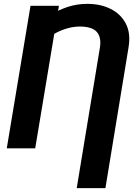

<svg xmlns="http://www.w3.org/2000/svg" viewBox="-20 -757 695 980"><path d="M518.1 203.1H371.6L490.2 -515.6Q498 -565.9 474.6 -593.5Q451.2 -621.1 387.7 -621.6Q329.6 -621.1 271 -591.8Q212.4 -562.5 154.8 -503.9L177.2 -634.8Q206.5 -661.1 244.6 -684.6Q282.7 -708 328.6 -722.7Q374.5 -737.3 425.8 -737.3Q493.2 -737.3 544.9 -711.4Q596.7 -685.5 622.3 -636.2Q647.9 -586.9 636.2 -515.6ZM280.8 -727.5 159.7 0H14.6L135.7 -727.5Z"/></svg>

Font: Inter 24pt
Style: Bold Italic
Weight: 700
Italic angle: -9.3988°
Version: Version 4.001;git-66647c0bb